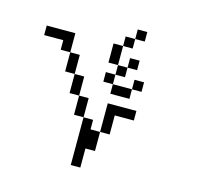

<svg xmlns="http://www.w3.org/2000/svg" viewBox="-129 -1013 1258 1214"><g transform="rotate(15 500.0 -406.0)"><path d="M687.5 -812.5H625V-875H687.5ZM62.5 -750H250V-625H187.5V-687.5H62.5ZM250 -625H312.5V-500H250ZM312.5 -500H375V-375H312.5ZM375 -375H437.5V-250H375ZM437.5 -250H500V-187.5H562.5V-62.5H500V62.5H437.5ZM500 -562.5H562.5V-500H500ZM500 -750H562.5V-625H500ZM562.5 -375H750V-312.5H625V-187.5H562.5ZM562.5 -500H687.5V-437.5H562.5ZM562.5 -625H625V-562.5H562.5ZM562.5 -812.5H625V-750H562.5ZM625 -687.5H687.5V-625H625ZM687.5 -562.5H750V-500H687.5Z"/></g></svg>

Font: 寒蝉点阵体 16px
Style: Regular
Weight: 400
Designer: Designed by Warren2060
Foundry: ChillType
Version: Version 1.000